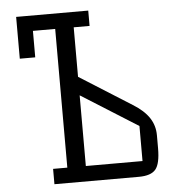

<svg xmlns="http://www.w3.org/2000/svg" viewBox="-53 -799 759 847"><g transform="rotate(-5 326.5 -375.0)"><path d="M49.8 -564.9V-750H369.1V-682.1H298.8V-462.9L528.8 -317.9Q577.1 -288.1 600.1 -253.4Q623 -218.8 623 -175.8V-118.2Q623 -49.8 602.3 -24.9Q581.5 0 527.8 0H153.8V-67.9H216.8V-682.1H118.2V-564.9ZM298.8 -67.9H549.8V-223.1L298.8 -380.9Z"/></g></svg>

Font: Kelly Slab
Style: Regular
Weight: 400
Designer: Denis Masharov
Foundry: Denis Masharov
Version: Version 1.001